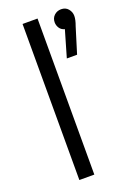

<svg xmlns="http://www.w3.org/2000/svg" viewBox="-142 -788 587 844"><g transform="rotate(-20 151.5 -366.5)"><path d="M77 0V-730H147V0ZM208 -521 244 -645Q228 -649 220 -661.5Q212 -674 212 -688Q212 -708 225.5 -720.5Q239 -733 258 -733Q279 -733 291 -718.5Q303 -704 303 -686Q303 -668 293 -641L256 -521Z"/></g></svg>

Font: MuseoModerno Thin Light
Style: Regular
Weight: 300
Version: Version 1.003